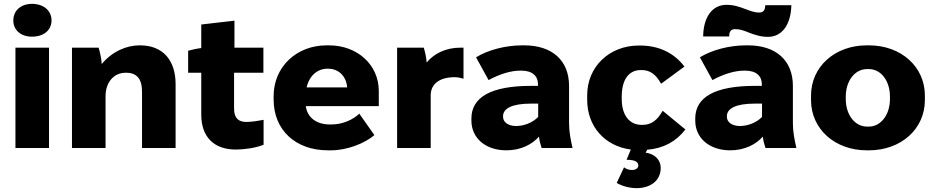

<svg xmlns="http://www.w3.org/2000/svg" viewBox="-20 -767 4845 995"><path d="M146 -577C207 -577 247 -611 247 -661C247 -712 206 -747 146 -747C88 -747 49 -712 49 -661C49 -611 88 -577 146 -577ZM60 0H234V-520H60Z M353 0H527V-269C527 -338 568 -390 631 -390H634C689 -390 716 -358 716 -292V0H890V-331C890 -457 822 -532 706 -532H703C636 -532 562 -501 507 -435C507 -457 498 -498 491 -520H353Z M1202 8C1244 8 1306 0 1346 -17V-146C1326 -142 1284 -135 1258 -135C1216 -135 1193 -154 1193 -205V-390H1345V-520H1195V-660L1023 -640V-518C999 -515 972 -509 955 -504V-390H1023V-173C1023 -56 1090 8 1202 8Z M1679 12H1697C1776 12 1870 -23 1920 -67L1842 -178C1810 -147 1756 -122 1698 -122H1689C1621 -122 1573 -157 1565 -216V-217H1943V-296C1943 -430 1833 -532 1685 -532H1673C1516 -532 1398 -420 1398 -269V-251C1398 -92 1513 12 1679 12ZM1569 -314C1583 -375 1625 -411 1677 -411H1680C1737 -411 1775 -370 1779 -314Z M2038 0H2212V-273C2212 -329 2254 -367 2337 -367C2352 -367 2370 -363 2382 -359V-520H2366C2292 -520 2231 -491 2191 -443C2190 -464 2183 -499 2176 -520H2038Z M2604 12C2681 12 2739 -20 2773 -59C2776 -36 2781 -17 2787 0H2947C2937 -45 2929 -84 2929 -130V-322C2929 -455 2840 -532 2697 -532H2686C2599 -532 2509 -508 2447 -470L2512 -352C2569 -383 2627 -401 2677 -401H2682C2741 -401 2768 -371 2768 -331V-322H2732C2526 -322 2423 -264 2423 -153V-142C2423 -50 2498 12 2604 12ZM2654 -114C2614 -114 2587 -134 2587 -161V-165C2587 -206 2636 -230 2731 -230H2769V-161C2739 -130 2694 -114 2654 -114Z M3280 208C3343 208 3404 175 3404 103C3404 63 3375 31 3326 24L3334 9C3419 2 3484 -34 3532 -96L3414 -193C3387 -144 3355 -120 3311 -120H3304C3243 -120 3202 -169 3202 -254V-266C3202 -355 3239 -404 3301 -404H3304C3347 -404 3378 -384 3406 -333L3527 -422C3474 -492 3395 -531 3298 -531H3290C3138 -531 3023 -421 3023 -274V-249C3023 -113 3113 -10 3249 8L3227 61C3276 61 3288 75 3288 91C3288 103 3276 114 3255 114C3236 114 3222 107 3214 100L3176 181C3205 198 3243 208 3280 208Z M3843 -720C3814 -731 3784 -742 3745 -742C3668 -742 3625 -674 3624 -578H3759C3759 -596 3762 -616 3790 -616C3815 -616 3837 -608 3861 -598C3890 -587 3921 -576 3960 -576C4036 -576 4079 -644 4081 -740H3946C3945 -722 3942 -702 3914 -702C3889 -702 3867 -711 3843 -720ZM3764 12C3841 12 3899 -20 3933 -59C3936 -36 3941 -17 3947 0H4107C4097 -45 4089 -84 4089 -130V-322C4089 -455 4000 -532 3857 -532H3846C3759 -532 3669 -508 3607 -470L3672 -352C3729 -383 3787 -401 3837 -401H3842C3901 -401 3928 -371 3928 -331V-322H3892C3686 -322 3583 -264 3583 -153V-142C3583 -50 3658 12 3764 12ZM3814 -114C3774 -114 3747 -134 3747 -161V-165C3747 -206 3796 -230 3891 -230H3929V-161C3899 -130 3854 -114 3814 -114Z M4472 12H4483C4650 12 4773 -99 4773 -248V-272C4773 -421 4650 -532 4483 -532H4472C4306 -532 4183 -421 4183 -272V-248C4183 -99 4306 12 4472 12ZM4473 -111C4411 -111 4363 -171 4363 -254V-266C4363 -349 4411 -409 4473 -409H4483C4545 -409 4592 -349 4592 -266V-254C4592 -171 4544 -111 4483 -111Z"/></svg>

Font: Fixel Display ExtraBold
Style: Regular
Weight: 800
Designer: AlfaBravo + MacPaw
Foundry: Kyrylo Tkachov, Marchela Mozhyna, Serhii Makarenko, Maria Weinstein, Zakhar Kryvoshyya
Version: Version 1.211